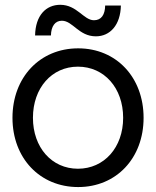

<svg xmlns="http://www.w3.org/2000/svg" viewBox="-20 -756 641 788"><path d="M300.8 11.7C457.5 11.7 569.3 -106.9 569.3 -272.5C569.3 -438.5 457.5 -557.6 300.8 -557.6C143.6 -557.6 31.2 -438.5 31.2 -272.5C31.2 -106.9 143.6 11.7 300.8 11.7ZM115.2 -272.5C115.2 -395 192.4 -482.4 299.8 -482.4C407.7 -482.4 485.4 -395 485.4 -272.5C485.4 -150.9 407.7 -63.5 299.8 -63.5C192.4 -63.5 115.2 -150.9 115.2 -272.5ZM124 -610.4H189C189.9 -648.4 206.1 -670.9 233.9 -670.9C278.8 -670.9 303.2 -606.9 373.5 -606.9C432.1 -606.9 474.6 -653.8 476.1 -733.4H411.6C411.1 -695.8 396 -672.9 365.7 -672.9C323.2 -672.9 296.4 -736.3 227.1 -736.3C168.9 -736.3 125.5 -692.9 124 -610.4Z"/></svg>

Font: Guggenheim Sans Display
Style: Regular
Weight: 400
Designer: Modified by Tom Baber under direction of Pentagram Design 2023
Foundry: rsms
Version: Version 1.001;Glyphs 3.1.2 (3151)